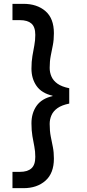

<svg xmlns="http://www.w3.org/2000/svg" viewBox="-20 -826 455 1001"><path d="M102 155H45V70H84Q123 70 143.5 52Q164 34 164 -8Q164 -37 159 -62Q154 -87 149 -116Q144 -145 144 -183Q144 -236 170.5 -274Q197 -312 254 -325V-327Q197 -340 170.5 -378Q144 -416 144 -468Q144 -505 149 -534Q154 -563 159 -589.5Q164 -616 164 -644Q164 -686 143.5 -703.5Q123 -721 84 -721H45V-806H102Q173 -806 217 -768Q261 -730 261 -653Q261 -618 255.5 -590.5Q250 -563 244.5 -535Q239 -507 239 -472Q239 -448 248.5 -426.5Q258 -405 280 -389.5Q302 -374 341 -366V-286Q302 -278 280 -262.5Q258 -247 248.5 -225.5Q239 -204 239 -180Q239 -143 244.5 -115Q250 -87 255.5 -60Q261 -33 261 1Q261 77 217 116Q173 155 102 155Z"/></svg>

Font: DM Sans 28pt Medium
Style: Regular
Weight: 500
Version: Version 4.004;gftools[0.9.30]